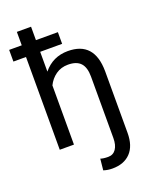

<svg xmlns="http://www.w3.org/2000/svg" viewBox="-185 -843 909 1148"><g transform="rotate(-20 269.0 -268.5)"><path d="M298.3 -590.3H158.7V-464.4Q218.8 -538.1 314.9 -538.1Q482.4 -538.1 483.9 -349.1V43.5Q483.9 126.5 442.4 169.9Q400.9 213.4 326.7 213.4Q296.9 213.4 270.5 204.6L277.8 132.8Q294.9 139.2 326.7 139.2Q358.4 139.2 376 113.8Q393.6 88.4 393.6 43.5V-347.2Q393.6 -405.8 367.9 -433.6Q342.3 -461.4 287.6 -461.4Q243.7 -461.4 210.4 -438Q177.2 -414.6 158.7 -376.5V0H68.4V-590.3H-11.7V-664.6H68.4V-750H158.7V-664.6H298.3Z"/></g></svg>

Font: Noboto
Style: Regular
Weight: 400
Designer: Google
Version: Version 2.001101; 2014